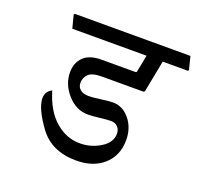

<svg xmlns="http://www.w3.org/2000/svg" viewBox="-109 -769 872 840"><g transform="rotate(20 327.5 -348.5)"><path d="M534.7 -584.5 505.9 -436 501 -432.1H308.1Q261.7 -432.1 244.9 -415.3Q228 -398.4 228 -375Q228 -355.5 241.5 -343.8Q254.9 -332 281.2 -332Q302.7 -332 337.6 -337.2Q372.6 -342.3 392.1 -342.3Q437.5 -342.3 469.7 -303Q502 -263.7 502 -207Q502 -134.8 453.9 -91.6Q405.8 -48.3 326.2 -48.3Q210.9 -48.3 152.8 -127.9Q94.7 -207.5 94.7 -254.9Q94.7 -271 102.3 -282.7Q109.9 -294.4 123.5 -300.8Q150.4 -211.9 201.9 -168.2Q253.4 -124.5 314.9 -124.5Q367.7 -124.5 411.1 -151.6Q454.6 -178.7 454.6 -219.7Q454.6 -237.8 443.1 -250.5Q431.6 -263.2 410.6 -263.2Q396 -263.2 360.1 -259Q324.2 -254.9 305.2 -254.9Q251 -254.9 210.2 -300.8Q169.4 -346.7 169.4 -402.3Q169.4 -446.8 197 -473.9Q224.6 -501 281.2 -501H439Q440.9 -501 442.1 -502Q443.4 -502.9 443.8 -504.9L459.5 -584.5H113.8L98.1 -645L102.1 -649.4H640.1L655.3 -588.9L651.9 -584.5Z"/></g></svg>

Font: Sitara
Style: Italic
Weight: 400
Italic angle: -11°
Designer: Neelakash Kshetrimayum
Foundry: Neelakash Kshetrimayum
Version: Version 1.000;PS Version 1.000;PS 1.0;hotconv 1.;hotconv 1.0